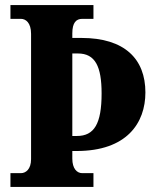

<svg xmlns="http://www.w3.org/2000/svg" viewBox="-20 -734 614 754"><path d="M21 0H347V-54H303C282 -54 264 -72 264 -111V-141H281C478 -141 551 -251 551 -371C551 -502 470 -585 300 -585H264V-603C264 -645 279 -660 303 -660H347V-714H21V-660H62C81 -660 102 -645 102 -601V-109C102 -69 81 -54 62 -54H21ZM282 -200H264V-524H286C354 -524 379 -473 379 -367C379 -248 350 -200 282 -200Z"/></svg>

Font: Noto Serif Sinhala Condensed ExtraBold
Style: Regular
Weight: 800
Width: 3
Designer: Jelle Bosma - Monotype Design Team
Foundry: Monotype Imaging Inc.
Version: Version 2.007